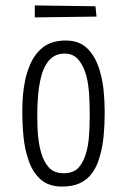

<svg xmlns="http://www.w3.org/2000/svg" viewBox="-20 -676 467 706"><path d="M208 10Q158 10 128 -17.5Q98 -45 84 -90Q71 -127 66.5 -173Q62 -219 62 -268Q62 -298 64.5 -326.5Q67 -355 72.5 -381Q78 -407 87 -429Q103 -473 135.5 -500Q168 -527 222 -527Q273 -527 303 -496Q333 -465 347 -415Q357 -382 361 -343Q365 -304 365 -263Q365 -217 361 -175Q357 -133 346 -98Q337 -65 319.5 -40.5Q302 -16 275 -3Q248 10 208 10ZM214 -39Q252 -39 271 -62Q290 -85 299 -122Q304 -141 306 -162Q308 -183 309 -206Q310 -229 310 -252Q310 -288 308 -324.5Q306 -361 299 -391Q290 -429 270.5 -454Q251 -479 218 -479Q196 -479 180 -470Q164 -461 153 -444.5Q142 -428 135 -407Q128 -385 124 -358.5Q120 -332 118.5 -304Q117 -276 117 -249Q117 -226 118 -203Q119 -180 122 -158.5Q125 -137 130 -119Q139 -84 158.5 -61.5Q178 -39 214 -39ZM108 -612V-656L331 -653L335 -615Z"/></svg>

Font: Truculenta Light
Style: Regular
Weight: 300
Version: Version 1.002